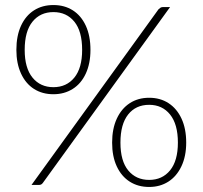

<svg xmlns="http://www.w3.org/2000/svg" viewBox="-20 -734 804 762"><path d="M339 -536Q339 -482 320.5 -442Q302 -402 268.5 -381Q235 -360 192 -360Q148 -360 115 -381Q82 -402 63.5 -442Q45 -482 45 -536Q45 -592 63.5 -632Q82 -672 115 -693Q148 -714 192 -714Q236 -714 269 -693Q302 -672 320.5 -632Q339 -592 339 -536ZM306 -536Q306 -610 275 -648Q244 -686 192 -686Q140 -686 109 -648Q78 -610 78 -536Q78 -464 109 -426Q140 -388 192 -388Q244 -388 275 -426Q306 -464 306 -536ZM105 0 609 -697Q613 -701 617 -703.5Q621 -706 627 -706H655L150 -8Q147 -4 143.5 -2Q140 0 134 0ZM719 -168Q719 -114 700 -74Q681 -34 648 -13Q615 8 572 8Q528 8 495 -13Q462 -34 443.5 -73.5Q425 -113 425 -168Q425 -223 443.5 -263Q462 -303 495 -324.5Q528 -346 572 -346Q616 -346 649 -324.5Q682 -303 700.5 -263Q719 -223 719 -168ZM686 -168Q686 -241 655 -279.5Q624 -318 572 -318Q519 -318 488.5 -279.5Q458 -241 458 -168Q458 -95 489 -57.5Q520 -20 572 -20Q624 -20 655 -58Q686 -96 686 -168Z"/></svg>

Font: Aleo ExtraLight
Style: Regular
Weight: 250
Designer: Alessio Laiso
Foundry: Alessio Laiso
Version: Version 2.001;gftools[0.9.29]